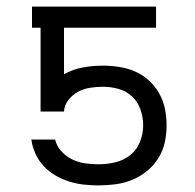

<svg xmlns="http://www.w3.org/2000/svg" viewBox="-20 -550 590 582"><path d="M278 12Q256 12 233.5 9.5Q211 7 189 0Q167 -7 147.5 -18.5Q128 -30 112.5 -46.5Q97 -63 87.5 -84Q78 -105 75 -127H147Q152 -107 166 -91.5Q180 -76 198.5 -67Q217 -58 237.5 -55Q258 -52 278 -52Q304 -52 329.5 -58Q355 -64 375 -80Q395 -96 404.5 -120.5Q414 -145 414 -170Q414 -194 406 -217.5Q398 -241 380.5 -257.5Q363 -274 339.5 -280.5Q316 -287 292 -287Q273 -287 253.5 -284Q234 -281 217 -272Q200 -263 187.5 -247Q175 -231 174 -212H103V-466H77V-530H453V-466H174V-325Q201 -340 231 -345.5Q261 -351 292 -351Q317 -351 342 -347Q367 -343 390 -333Q413 -323 431.5 -306Q450 -289 462.5 -267Q475 -245 480 -220Q485 -195 485 -170Q485 -144 479.5 -118.5Q474 -93 460 -70.5Q446 -48 425.5 -31.5Q405 -15 381 -5Q357 5 331 8.5Q305 12 278 12Z"/></svg>

Font: Lode
Style: Regular
Weight: 400
Monospace: yes
Designer: Belleve Invis
Foundry: Belleve Invis
Version: Version 29.2.0; ttfautohint (v1.8.3)